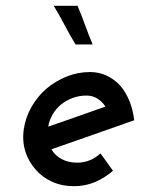

<svg xmlns="http://www.w3.org/2000/svg" viewBox="-20 -632 490 661"><path d="M278 -303Q299 -303 315.5 -292.5Q332 -282 343 -265Q294 -248 245 -230.5Q196 -213 146 -196Q150 -219 161.5 -238.5Q173 -258 190 -272Q207 -286 229.5 -294.5Q252 -303 278 -303ZM442 -218Q438 -254 425.5 -284.5Q413 -315 394 -337Q374 -359 347.5 -371.5Q321 -384 290 -384Q248 -384 209.5 -368.5Q171 -353 140 -327Q109 -300 88.5 -264Q68 -228 62 -188Q56 -147 67 -111.5Q78 -76 102 -49Q125 -22 159 -6.5Q193 9 235 9Q273 9 306.5 -5Q340 -19 369 -44Q358 -59 347.5 -74Q337 -89 326 -104Q310 -89 289.5 -80.5Q269 -72 246 -72Q215 -72 192 -84.5Q169 -97 157 -118Q229 -143 300 -168Q371 -193 442 -218ZM247 -612H165Q185 -579 202.5 -545.5Q220 -512 240 -479H299Q285 -512 273 -545.5Q261 -579 247 -612Z"/></svg>

Font: Josefin Slab Thin
Style: Italic
Weight: 100
Italic angle: -12°
Designer: Santiago Orozco
Foundry: Typemade
Version: Version 2.000